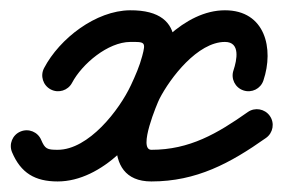

<svg xmlns="http://www.w3.org/2000/svg" viewBox="-50 -314 537 364"><path d="M86.6 -157C86.6 -157 86.6 -157 86.6 -157C105.7 -193.1 154.7 -234.2 196.9 -234.5C224.8 -234.7 226.8 -234.7 219.6 -207.7C214.6 -188.7 206.6 -170.4 198.3 -152.7C176.4 -105.7 118.2 -30 59.3 -30C39.2 -30 35.3 -31.8 28.1 -48.7C21.7 -64 4.1 -71.1 -11.2 -64.6C-26.5 -58.2 -33.6 -40.6 -27.1 -25.3C-10.5 13.9 16.2 30 59.3 30C143.9 30 220.1 -57.4 252.7 -127.3C286.3 -199.3 311.6 -295.3 196.5 -294.5C131.8 -294 63 -241 33.6 -185C25.8 -170.3 31.5 -152.2 46.1 -144.5C60.8 -136.7 78.9 -142.4 86.6 -157ZM411.5 -142.6C427.2 -137.3 444.2 -145.7 449.4 -161.5C469.7 -221.7 452.9 -294.5 376.5 -294.5C299.5 -294.5 230.6 -215.9 198.8 -153.6C171.9 -101.1 136.1 30 237 30C322.5 30 386.5 -4.6 454.3 -52.5C467.8 -62 471.1 -80.8 461.5 -94.3C452 -107.8 433.2 -111.1 419.7 -101.5C362.3 -61 309.5 -30 237 -30C210.7 -30 248.4 -118.8 252.2 -126.4C272.7 -166.4 324.7 -234.5 376.5 -234.5C406.3 -234.5 399.1 -200 392.6 -180.5C387.3 -164.8 395.7 -147.8 411.5 -142.6Z"/></svg>

Font: FRB American Cursive
Style: Bold Italic
Weight: 700
Italic angle: -25°
Version: Version 2.0;Modular Font Editor K font №1